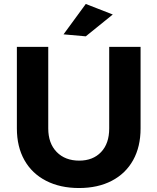

<svg xmlns="http://www.w3.org/2000/svg" viewBox="-20 -936 793 967"><path d="M379 -127Q448 -127 489 -170Q530 -213 530 -289V-700H688V-289Q688 -197 650.5 -129.5Q613 -62 543 -25.5Q473 11 378 11Q283 11 212 -25.5Q141 -62 103 -129.5Q65 -197 65 -289V-700H223V-289Q223 -214 265.5 -170.5Q308 -127 379 -127ZM412 -916 548 -863 412 -753 300 -763Z"/></svg>

Font: Montserrat SemiBold
Style: Regular
Weight: 600
Designer: Julieta Ulanovsky
Foundry: Julieta Ulanovsky
Version: Version 6.001